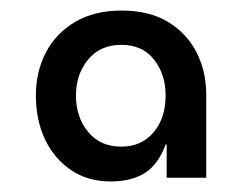

<svg xmlns="http://www.w3.org/2000/svg" viewBox="-20 -732 459 364"><path d="M190 -388Q146 -388 114 -410Q82 -432 65 -468.5Q48 -505 48 -551Q48 -596 67 -632.5Q86 -669 122.5 -690.5Q159 -712 210 -712Q263 -712 298.5 -690.5Q334 -669 352.5 -633Q371 -597 371 -552V-395H296V-458H294Q280 -420 254.5 -404Q229 -388 190 -388ZM210 -454Q248 -454 271 -481Q294 -508 294 -551Q294 -591 272 -619Q250 -647 210 -647Q170 -647 147 -619Q124 -591 124 -551Q124 -510 147 -482Q170 -454 210 -454Z"/></svg>

Font: MuseoModerno Thin Medium
Style: Regular
Weight: 500
Version: Version 1.003